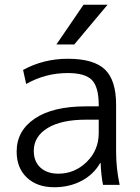

<svg xmlns="http://www.w3.org/2000/svg" viewBox="-20 -777 588 807"><path d="M331 -757H432L292 -590H217ZM265 -530Q374 -530 421 -485Q468 -440 468 -337V-140Q468 -69 483 0H413Q405 -39 403 -92H401Q374 -44 323 -17Q272 10 208 10Q136 10 93 -30.5Q50 -71 50 -140Q50 -227 126 -278.5Q202 -330 342 -330H395V-335Q395 -411 366.5 -440.5Q338 -470 265 -470Q171 -470 90 -424L77 -483Q163 -530 265 -530ZM122 -143Q122 -98 150 -72.5Q178 -47 225 -47Q294 -47 344.5 -96.5Q395 -146 395 -218V-274H342Q237 -274 179.5 -238.5Q122 -203 122 -143Z"/></svg>

Font: Mplus 1p
Style: Regular
Weight: 400
Version: Version 1.061